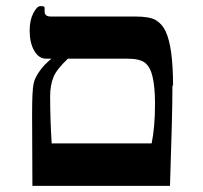

<svg xmlns="http://www.w3.org/2000/svg" viewBox="-20 -606 664 628"><path d="M546 -327 544 -325Q544 -232 536 2H86L85 -234Q85 -311 90 -333Q94 -352 110 -374Q123 -393 148 -414H131Q107 -414 92 -440Q77 -466 77 -506Q77 -540 89 -563Q101 -586 112 -586Q121 -586 123 -585Q126 -584 126 -579V-568Q126 -552 146 -552H422Q470 -552 490 -540Q511 -527 522 -503Q534 -477 540 -433Q546 -388 546 -327ZM487 -267V-268Q487 -321 479 -355Q472 -386 455 -400Q438 -414 398 -414H202Q165 -379 155 -354Q144 -327 144 -291Q144 -217 149 -137H476Q487 -190 487 -267Z"/></svg>

Font: Libra Serif Modern
Style: Bold
Weight: 700
Designer: Stefan Peev, Context Ltd
Foundry: Ascender Corporation
Version: Version 1.000